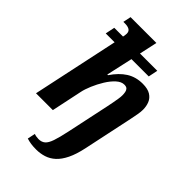

<svg xmlns="http://www.w3.org/2000/svg" viewBox="-295 -860 1209 1209"><g transform="rotate(45 310.0 -255.0)"><path d="M281 250Q254 250 234 247Q214 244 195 238L206 186Q212 189 223.5 191Q235 193 245 193Q272 193 289 178.5Q306 164 318.5 127.5Q331 91 345 25L406 -262Q410 -281 414 -302.5Q418 -324 421 -343Q424 -362 424 -375Q424 -390 421.5 -403Q419 -416 411 -424Q403 -432 385 -432Q359 -432 333 -408.5Q307 -385 284.5 -348.5Q262 -312 245.5 -273Q229 -234 223 -204L180 0H30L153 -577H74L87 -640H165Q167 -651 168 -658Q169 -665 169 -669Q169 -690 154.5 -698.5Q140 -707 116 -707H101L112 -760H342L316 -640H470L457 -577H303L264 -401H270Q309 -459 355.5 -488.5Q402 -518 463 -518Q508 -518 533.5 -502Q559 -486 569.5 -460Q580 -434 580 -403Q580 -384 575 -356.5Q570 -329 562 -291L495 25Q481 91 459.5 135Q438 179 410.5 204Q383 229 350 239.5Q317 250 281 250Z"/></g></svg>

Font: Noto Serif
Style: Italic
Weight: 400
Italic angle: -12°
Designer: Monotype Design Team
Foundry: Monotype Imaging Inc.
Version: Version 2.013